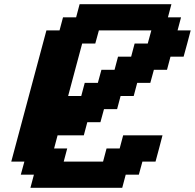

<svg xmlns="http://www.w3.org/2000/svg" viewBox="-20 -895 929 915"><path d="M125 0H562.5L579.1 -62.5H641.6L658.7 -125H721.2Q727.1 -145.5 738 -187.3Q749 -229 754.4 -250H566.9L550.3 -187.5H487.8L471.2 -125H283.7L300.3 -187.5H237.8L254.4 -250H379.4L396 -312.5H458.5L475.6 -375H538.1L554.7 -437.5H617.2L633.8 -500H696.3L713.4 -562.5H775.9L792.5 -625H855Q860.8 -645.5 872.1 -687.3Q883.3 -729 888.7 -750H826.2L842.8 -812.5H780.3L796.9 -875H359.4L342.8 -812.5H280.3L263.7 -750H201.2Q173.3 -646 117.4 -437.5Q61.5 -229 33.7 -125H96.2L79.1 -62.5H141.6ZM367.2 -437.5H304.7Q315.9 -479.5 338.1 -562.7Q360.4 -646 371.6 -687.5H434.1L451.2 -750H701.2L684.1 -687.5H621.6L605 -625H542.5L525.9 -562.5H463.4L446.3 -500H383.8Z"/></svg>

Font: Faithful 32x
Style: SemiboldOblique
Weight: 400
Foundry: Faithful Resource Pack
Version: Version 1.0; January 27, 2023